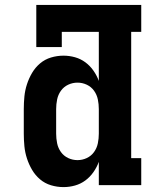

<svg xmlns="http://www.w3.org/2000/svg" viewBox="-20 -755 640 783"><path d="M239 8Q213 8 188 0.5Q163 -7 143.5 -23.5Q124 -40 111 -62Q98 -84 90 -108.5Q82 -133 79.5 -158.5Q77 -184 77 -210V-310Q77 -336 79.5 -361.5Q82 -387 90 -411.5Q98 -436 111 -458Q124 -480 143.5 -496.5Q163 -513 188 -520.5Q213 -528 239 -528Q263 -528 286 -521.5Q309 -515 328 -501Q347 -487 361 -467Q375 -447 383 -425V-625H232V-563H128V-735H556V-625H515V-110H556V0H383V-95Q375 -73 361 -53Q347 -33 328 -19Q309 -5 286 1.5Q263 8 239 8ZM296 -102Q316 -102 334 -110.5Q352 -119 363.5 -135Q375 -151 379 -170.5Q383 -190 383 -210V-310Q383 -330 379 -349.5Q375 -369 363.5 -385Q352 -401 334 -409.5Q316 -418 296 -418Q276 -418 258 -409.5Q240 -401 228.5 -385Q217 -369 213 -349.5Q209 -330 209 -310V-210Q209 -190 213 -170.5Q217 -151 228.5 -135Q240 -119 258 -110.5Q276 -102 296 -102Z"/></svg>

Font: Iosevka HT Extrabold Extended
Style: Regular
Weight: 800
Width: 7
Monospace: yes
Designer: Belleve Invis
Foundry: Belleve Invis
Version: Version 32.3.0; ttfautohint (v1.8.4)